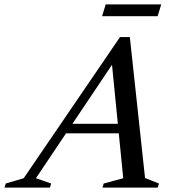

<svg xmlns="http://www.w3.org/2000/svg" viewBox="-90 -851 788 871"><path d="M179.5 -246 194 -289.5H513L498.5 -246ZM568 -43.5 631 -18.5 625.5 0H375L380.5 -18.5L469 -42.5L414.5 -594L443.5 -595L73 -42.5L142 -18.5L136.5 0H-69.5L-64 -18.5L17.5 -42.5L454.5 -683H499ZM373 -777.5 389.5 -831H641.5L625 -777.5Z"/></svg>

Font: Newsreader 24pt Medium
Style: Italic
Weight: 500
Italic angle: -17°
Designer: Hugues Gentile
Foundry: Production Type
Version: Version 1.003